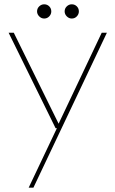

<svg xmlns="http://www.w3.org/2000/svg" viewBox="-20 -651 535 891"><path d="M113 220 244 -56H238L20 -499H44L252 -77L452 -499H476L135 220ZM185 -565Q172 -565 162 -575Q152 -585 152 -598Q152 -612 162 -621.5Q172 -631 185 -631Q199 -631 208.5 -621.5Q218 -612 218 -598Q218 -585 208.5 -575Q199 -565 185 -565ZM313 -565Q300 -565 290 -575Q280 -585 280 -598Q280 -612 290 -621.5Q300 -631 313 -631Q327 -631 336.5 -621.5Q346 -612 346 -598Q346 -585 336.5 -575Q327 -565 313 -565Z"/></svg>

Font: DM Sans 20pt Thin
Style: Regular
Weight: 250
Version: Version 4.004;gftools[0.9.30]